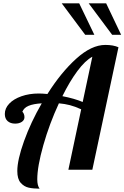

<svg xmlns="http://www.w3.org/2000/svg" viewBox="-20 -1020 748 1154"><path d="M351 -1000 492 -811H547L456 -1000ZM513 -1000 654 -811H708L618 -1000ZM153 108C171.7 112 193.3 114 218 114C208.7 102 204 83.3 204 58C204 6.7 216.2 -61.8 240.5 -147.5C264.8 -233.2 296 -317 334 -399C357.3 -397 379.3 -393.3 400 -388C420.7 -382.7 443.3 -374.3 468 -363L391 0H535L692 -736C671.3 -745.3 645 -750 613 -750C557.7 -750 499.5 -722.5 438.5 -667.5C377.5 -612.5 319.7 -541.7 265 -455C244.3 -457 227 -458 213 -458C175 -458 140.3 -452.5 109 -441.5C77.7 -430.5 53.2 -415.7 35.5 -397C17.8 -378.3 9 -357.7 9 -335C9 -316.3 14.7 -302 26 -292C37.3 -282 52.3 -277 71 -277C87 -277 100.3 -280.5 111 -287.5C121.7 -294.5 127 -304 127 -316C127 -323.3 125.5 -330.3 122.5 -337C119.5 -343.7 116.7 -347 114 -347C120 -363.7 132.7 -376 152 -384C171.3 -392 197.7 -397 231 -399C187 -323 151.5 -247.3 124.5 -172C97.5 -96.7 84 -36.7 84 8C84 40 90.8 63.7 104.5 79C118.2 94.3 134.3 104 153 108ZM535 -679 477 -407C443.7 -421 403 -432.7 355 -442C384.3 -501.3 414.5 -551.8 445.5 -593.5C476.5 -635.2 506.3 -663.7 535 -679Z"/></svg>

Font: DonutKreme
Style: Regular
Weight: 400
Designer: Impallari Type
Foundry: Impallari Type
Version: Version 2.100